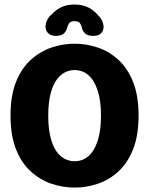

<svg xmlns="http://www.w3.org/2000/svg" viewBox="-20 -818 659 848"><path d="M310 10.5Q258 10.5 208 -6.2Q158 -23 116.8 -60Q75.5 -97 51 -158Q26.5 -219 26.5 -307.5Q26.5 -396 51 -456.8Q75.5 -517.5 116.8 -554.5Q158 -591.5 208 -608.2Q258 -625 310 -625Q361 -625 411.2 -608.2Q461.5 -591.5 502.2 -554.5Q543 -517.5 567.5 -456.8Q592 -396 592 -307.5Q592 -219 567.5 -158Q543 -97 502.2 -60Q461.5 -23 411.2 -6.2Q361 10.5 310 10.5ZM310 -106Q345 -106 371 -128.8Q397 -151.5 411.5 -196.5Q426 -241.5 426 -307.5Q426 -373 411.5 -417.8Q397 -462.5 371 -485.5Q345 -508.5 310 -508.5Q274.5 -508.5 248 -485.5Q221.5 -462.5 207.2 -417.8Q193 -373 193 -307.5Q193 -241.5 207.2 -196.5Q221.5 -151.5 248 -128.8Q274.5 -106 310 -106ZM392.5 -659.5Q366.5 -659.5 355.2 -671Q344 -682.5 341.5 -696.5Q339.5 -706.5 333.2 -715.5Q327 -724.5 309.5 -724.5Q292 -724.5 285.5 -715.5Q279 -706.5 277 -696.5Q274 -682 263 -670.8Q252 -659.5 225.5 -659.5Q205.5 -659.5 193.2 -671Q181 -682.5 181 -700.5Q181 -713.5 188 -728.8Q195 -744 211.5 -757.5Q227 -774.5 250.8 -786.2Q274.5 -798 308.5 -798Q346 -798 371.8 -784.2Q397.5 -770.5 413 -750.5Q426.5 -737.5 432 -724Q437.5 -710.5 437.5 -699Q437.5 -681.5 425.8 -670.5Q414 -659.5 392.5 -659.5Z"/></svg>

Font: Sono ExtraLight Monospace
Style: Bold
Weight: 700
Version: Version 2.112